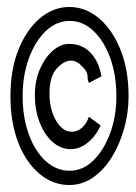

<svg xmlns="http://www.w3.org/2000/svg" viewBox="-20 -550 390 551"><path d="M179 -19Q132 -19 93.5 -51Q55 -83 32.5 -140.5Q10 -198 10 -274Q10 -350 33 -407.5Q56 -465 94.5 -497.5Q133 -530 179 -530Q225 -530 263.5 -498Q302 -466 325.5 -408Q349 -350 349 -274Q349 -227 336.5 -182Q324 -137 301.5 -100Q279 -63 247.5 -41Q216 -19 179 -19ZM180 -60Q218 -60 248 -89.5Q278 -119 296 -167.5Q314 -216 314 -274Q314 -334 296.5 -383Q279 -432 248.5 -461Q218 -490 180 -490Q142 -490 111.5 -461Q81 -432 63 -383Q45 -334 45 -274Q45 -212 63 -163.5Q81 -115 111.5 -87.5Q142 -60 180 -60ZM183 -122Q154 -122 130.5 -143Q107 -164 93.5 -199.5Q80 -235 80 -276Q80 -318 94.5 -351.5Q109 -385 131.5 -404.5Q154 -424 178 -424Q216 -424 240 -398.5Q264 -373 271 -331L235 -312Q231 -322 231.5 -328Q232 -334 229 -342Q226 -350 211 -364Q206 -369 199 -372.5Q192 -376 183 -376Q164 -376 143 -353.5Q122 -331 122 -281Q122 -237 140.5 -204.5Q159 -172 186 -172Q203 -172 216 -184Q229 -196 235 -215L269 -190Q254 -158 231 -140Q208 -122 183 -122Z"/></svg>

Font: Inconsolata ExtraCondensed
Style: Regular
Weight: 400
Width: 2
Monospace: yes
Designer: Raph Levien, Cyreal, Brenton Simpson
Foundry: Raph Levien, Cyreal, Google
Version: Version 3.001; ttfautohint (v1.8.2.53-6de2)